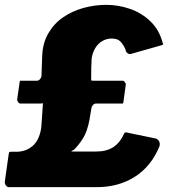

<svg xmlns="http://www.w3.org/2000/svg" viewBox="-42 -772 717 792"><path d="M-5 0Q-13 0 -18 -7.5Q-23 -15 -22 -24L-6 -137Q-4 -145 -3 -145.5Q-2 -146 6 -146H25Q64 -146 92 -169.5Q120 -193 128 -244Q129 -254 130.5 -276.5Q132 -299 135 -345Q134 -347 132 -346Q130 -345 126 -345H42Q37 -345 32.5 -351Q28 -357 29 -363L39 -433Q40 -439 41 -439Q42 -439 48 -439H110Q117 -439 122.5 -445Q128 -451 129 -457L132 -541Q134 -594 157 -634Q180 -674 217.5 -700Q255 -726 301.5 -739Q348 -752 396 -752Q446 -752 494 -735.5Q542 -719 578.5 -684Q615 -649 629 -595Q632 -591 631 -589Q630 -587 623 -585L496 -549Q490 -548 483.5 -553Q477 -558 476 -567Q468 -586 456 -599.5Q444 -613 419 -613Q398 -613 380.5 -603Q363 -593 351.5 -574.5Q340 -556 336 -531Q335 -516 334.5 -493Q334 -470 334 -441Q335 -439 344 -439H464Q469 -439 473 -433.5Q477 -428 477 -424L467 -351Q466 -345 465 -345Q464 -345 459 -345H355Q347 -345 341.5 -339Q336 -333 335 -325Q331 -300 327 -277.5Q323 -255 315 -232Q309 -215 300.5 -201.5Q292 -188 282.5 -176Q273 -164 263 -154Q254 -150 252.5 -148.5Q251 -147 258 -147H356Q398 -147 426 -165.5Q454 -184 471 -223Q476 -227 479.5 -226Q483 -225 492 -223L599 -201Q608 -199 613.5 -190.5Q619 -182 616 -169Q582 -86 514.5 -43Q447 0 357 0H-5Z"/></svg>

Font: Libre Franklin Thin ExtraBold
Style: Italic
Weight: 800
Italic angle: -8°
Version: Version 2.000